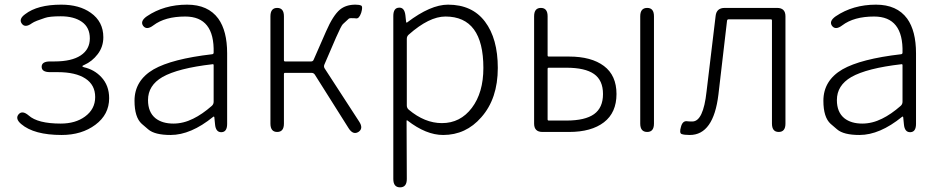

<svg xmlns="http://www.w3.org/2000/svg" viewBox="-20 -567 4042 825"><path d="M245 13Q126 13 71 -34Q44 -57 60 -76Q76 -94 103 -71Q142 -36 241 -36Q304 -36 345 -66Q389 -98 389 -150Q389 -202 347 -229.5Q305 -257 228 -257H195Q159 -257 159 -280Q159 -303 195 -303H214Q288 -303 327 -329Q366 -355 366 -402Q366 -449 332 -473Q298 -497 241 -497Q193 -497 173 -490Q156 -484 139 -478Q124 -472 117 -467Q88 -446 74 -465Q59 -485 88 -506Q141 -547 243 -547Q321 -547 370 -512Q424 -474 424 -407Q424 -366 400 -334.5Q376 -303 342 -288Q334 -285 334 -282.5Q334 -280 341 -278Q385 -268 415 -236Q449 -200 449 -145Q449 -75 390 -31Q331 13 245 13Z M713 13Q645 13 617 -11Q603 -23 589 -35Q558 -63 558 -134Q558 -221 640 -269Q719 -314 892 -334Q898 -335 898 -341Q902 -496 776 -496Q689 -496 639 -458Q610 -436 595 -456Q581 -476 611 -497Q685 -547 784 -547Q874 -547 918 -487Q956 -434 956 -338V-35Q956 0 932 1Q907 2 904 -33L901 -63Q900 -68 896 -65Q800 13 713 13ZM725 -36Q768 -36 810 -57Q849 -76 890 -112Q898 -119 898 -130V-287Q898 -292 893 -291Q745 -274 678 -236Q616 -200 616 -137Q616 -85 648 -59Q677 -36 725 -36Z M1171 0Q1142 0 1142 -36V-497Q1142 -533 1171 -533Q1200 -533 1200 -497V-308Q1200 -303 1205 -303H1317Q1325 -303 1328 -311L1381 -432Q1411 -501 1441 -526Q1467 -547 1507 -547Q1524 -547 1532 -543Q1540 -539 1532 -512Q1523 -486 1510 -488Q1505 -489 1488 -489Q1482 -489 1479 -487Q1466 -475 1453 -463Q1446 -456 1424 -406L1374 -290Q1370 -281 1375 -273L1523 -45Q1543 -15 1520 0Q1497 14 1478 -16L1333 -246Q1328 -254 1318 -254H1205Q1200 -254 1200 -249V-36Q1200 0 1171 0Z M1699 238Q1670 238 1670 202V-498Q1670 -533 1694 -534Q1718 -536 1722 -501L1725 -473Q1726 -468 1730 -471Q1830 -547 1905 -547Q2009 -547 2064 -474Q2119 -401 2119 -275Q2119 -143 2048 -63Q1982 13 1884 13Q1811 13 1731 -49Q1727 -52 1727 -47L1728 202Q1728 238 1699 238ZM1879 -38Q1958 -38 2007.5 -103.5Q2057 -169 2057 -275Q2057 -496 1894 -496Q1824 -496 1736 -418Q1728 -411 1728 -400V-114Q1728 -103 1736 -96Q1805 -38 1879 -38Z M2311 0Q2275 0 2275 -36V-497Q2275 -533 2304 -533Q2333 -533 2333 -497V-329Q2333 -324 2338 -324H2425Q2521 -324 2575 -283.5Q2629 -243 2629 -163Q2629 -83 2575 -41.5Q2521 0 2425 0ZM2761 0Q2731 0 2731 -36V-497Q2731 -533 2761 -533Q2790 -533 2790 -497V-36Q2790 0 2761 0ZM2333 -54Q2333 -49 2338 -49H2414Q2494 -49 2532.5 -76.5Q2571 -104 2571 -163Q2571 -222 2532.5 -249Q2494 -276 2414 -276H2338Q2333 -276 2333 -271Z M2944 13Q2920 13 2909 9Q2898 5 2906 -22Q2913 -49 2933 -46Q2938 -45 2955 -45Q3002 -45 3016 -174L3055 -499Q3059 -533 3094 -533H3319Q3355 -533 3355 -497V-36Q3355 0 3326 0Q3297 0 3297 -36V-479Q3297 -484 3292 -484H3111Q3105 -484 3104 -478L3067 -161Q3046 13 2944 13Z M3673 13Q3605 13 3577 -11Q3563 -23 3549 -35Q3518 -63 3518 -134Q3518 -221 3600 -269Q3679 -314 3852 -334Q3858 -335 3858 -341Q3862 -496 3736 -496Q3649 -496 3599 -458Q3570 -436 3555 -456Q3541 -476 3571 -497Q3645 -547 3744 -547Q3834 -547 3878 -487Q3916 -434 3916 -338V-35Q3916 0 3892 1Q3867 2 3864 -33L3861 -63Q3860 -68 3856 -65Q3760 13 3673 13ZM3685 -36Q3728 -36 3770 -57Q3809 -76 3850 -112Q3858 -119 3858 -130V-287Q3858 -292 3853 -291Q3705 -274 3638 -236Q3576 -200 3576 -137Q3576 -85 3608 -59Q3637 -36 3685 -36Z"/></svg>

Font: Resource Han Rounded KR Light
Style: Regular
Weight: 300
Designer: Cyano Hao (round all glyphs); Ryoko NISHIZUKA 西塚涼子 (kana, bopomofo & ideographs); Paul D. Hunt (Latin, Greek & Cyrillic)
Foundry: Cyano Hao
Version: 0.990